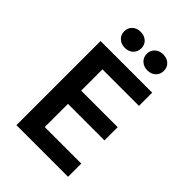

<svg xmlns="http://www.w3.org/2000/svg" viewBox="-249 -971 1078 1078"><g transform="rotate(45 290.5 -432.0)"><path d="M90 -668H500V-563H210V-394H500V-289H210V-105H500V0H90ZM145 -801Q145 -828 164 -846Q183 -864 213 -864Q243 -864 262 -846.5Q281 -829 281 -801Q281 -773 262 -755Q243 -737 213 -737Q184 -737 164.5 -755Q145 -773 145 -801ZM324 -801Q324 -828 343 -846Q362 -864 392 -864Q422 -864 441 -846.5Q460 -829 460 -801Q460 -773 441 -755Q422 -737 392 -737Q363 -737 343.5 -755Q324 -773 324 -801Z"/></g></svg>

Font: Madhuban Medium
Style: Regular
Weight: 500
Designer: jaikishan Patel
Foundry: MagicType
Version: Version 1.000